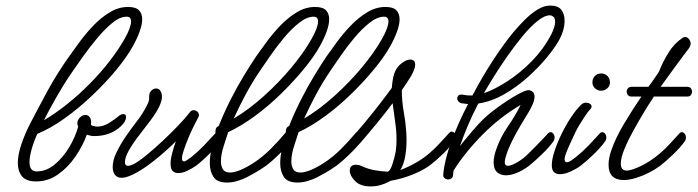

<svg xmlns="http://www.w3.org/2000/svg" viewBox="-20 -637 2507 690"><path d="M110 15Q74 15 59 -3.5Q44 -22 44 -51Q44 -80 56.5 -117.5Q69 -155 88 -192Q116 -246 149.5 -308Q183 -370 229 -435Q244 -456 265.5 -485.5Q287 -515 314.5 -544Q342 -573 374 -592.5Q406 -612 440 -612Q468 -612 479.5 -600Q491 -588 491 -568Q491 -549 482 -524Q473 -499 458 -472Q436 -432 397.5 -385.5Q359 -339 311 -293.5Q263 -248 212 -211.5Q161 -175 114 -156Q101 -127 93.5 -100Q86 -73 86 -54Q86 -21 112 -21Q146 -21 176 -45.5Q206 -70 228.5 -107.5Q251 -145 261 -182Q258 -188 258 -194Q258 -206 267.5 -215Q277 -224 287 -224Q296 -224 302.5 -216Q309 -208 307 -188Q313 -184 317 -184Q320 -183 323 -182.5Q326 -182 329 -182Q352 -182 373.5 -196Q395 -210 403 -217Q414 -227 423 -227Q433 -227 433 -216Q433 -209 428.5 -200.5Q424 -192 413 -182Q376 -148 319 -148Q311 -148 304.5 -149.5Q298 -151 292 -153Q278 -114 251.5 -75Q225 -36 189 -10.5Q153 15 110 15ZM244 -385Q226 -360 206.5 -328Q187 -296 169 -263.5Q151 -231 138 -205Q179 -229 221.5 -263Q264 -297 303 -336.5Q342 -376 374 -417.5Q406 -459 427 -496Q451 -538 451 -560Q451 -577 435 -577Q411 -577 383.5 -554.5Q356 -532 329 -499.5Q302 -467 279.5 -435.5Q257 -404 244 -385Z M417 2Q401 2 393 -9Q385 -20 385 -36Q385 -62 399 -90Q413 -119 433 -148Q453 -177 477 -208Q482 -214 491.5 -229Q501 -244 509 -260Q517 -276 516 -285Q515 -302 523 -310.5Q531 -319 541 -319Q551 -319 556 -311Q562 -302 562 -289Q562 -275 552.5 -254.5Q543 -234 520 -203Q502 -179 480.5 -151.5Q459 -124 444 -98Q429 -72 429 -54Q429 -41 440 -41Q447 -41 460 -47Q476 -55 504.5 -78Q533 -101 564.5 -130.5Q596 -160 622.5 -188Q649 -216 661 -232Q667 -241 676 -241Q683 -241 689 -236Q695 -231 695 -223Q695 -219 692 -214Q686 -203 676 -183Q666 -163 656.5 -140Q647 -117 640.5 -97.5Q634 -78 634 -68Q634 -57 641 -57Q646 -57 653.5 -62.5Q661 -68 667 -72Q692 -92 713.5 -114.5Q735 -137 753 -157Q757 -162 763 -162Q768 -162 772.5 -156.5Q777 -151 777 -143Q777 -134 772 -128Q756 -107 730 -81.5Q704 -56 684 -41Q671 -32 653.5 -23.5Q636 -15 621 -15Q608 -15 600.5 -22.5Q593 -30 593 -49Q593 -65 598.5 -86Q604 -107 612 -129Q578 -95 535.5 -61Q493 -27 458 -10Q433 2 417 2Z M796 19Q760 19 747 -1.5Q734 -22 734 -50Q734 -76 740.5 -102.5Q747 -129 753 -147Q754 -151 756 -155Q754 -158 754 -163Q754 -180 766 -184Q784 -230 808 -277.5Q832 -325 857 -366Q882 -407 901 -435Q916 -456 937.5 -485.5Q959 -515 986.5 -544Q1014 -573 1046 -592.5Q1078 -612 1112 -612Q1140 -612 1151.5 -600Q1163 -588 1163 -568Q1163 -549 1154 -524Q1145 -499 1130 -472Q1109 -434 1072 -389Q1035 -344 990 -300Q945 -256 896 -220Q847 -184 800 -162Q794 -143 784 -112.5Q774 -82 774 -57Q774 -40 781 -28.5Q788 -17 807 -17Q821 -17 842.5 -25.5Q864 -34 892 -52Q924 -73 953 -102Q982 -131 1005 -159Q1010 -165 1014 -165Q1019 -165 1023.5 -158.5Q1028 -152 1028 -144Q1028 -134 1023 -128Q1008 -107 982.5 -82Q957 -57 937 -42Q927 -35 913 -26Q899 -17 867 0Q851 8 832.5 13.5Q814 19 796 19ZM916 -385Q886 -341 862 -296Q838 -251 820 -211Q874 -243 928 -291.5Q982 -340 1027 -394Q1072 -448 1099 -496Q1123 -538 1123 -560Q1123 -577 1107 -577Q1083 -577 1055 -555Q1027 -533 1000 -500.5Q973 -468 951 -436Q929 -404 916 -385Z M1049 19Q1013 19 1000 -1.5Q987 -22 987 -50Q987 -76 993.5 -102.5Q1000 -129 1006 -147Q1007 -151 1009 -155Q1007 -158 1007 -163Q1007 -180 1019 -184Q1037 -230 1061 -277.5Q1085 -325 1110 -366Q1135 -407 1154 -435Q1169 -456 1190.5 -485.5Q1212 -515 1239.5 -544Q1267 -573 1299 -592.5Q1331 -612 1365 -612Q1393 -612 1404.5 -600Q1416 -588 1416 -568Q1416 -549 1407 -524Q1398 -499 1383 -472Q1362 -434 1325 -389Q1288 -344 1243 -300Q1198 -256 1149 -220Q1100 -184 1053 -162Q1047 -143 1037 -112.5Q1027 -82 1027 -57Q1027 -40 1034 -28.5Q1041 -17 1060 -17Q1074 -17 1095.5 -25.5Q1117 -34 1145 -52Q1177 -73 1206 -102Q1235 -131 1258 -159Q1263 -165 1267 -165Q1272 -165 1276.5 -158.5Q1281 -152 1281 -144Q1281 -134 1276 -128Q1261 -107 1235.5 -82Q1210 -57 1190 -42Q1180 -35 1166 -26Q1152 -17 1120 0Q1104 8 1085.5 13.5Q1067 19 1049 19ZM1169 -385Q1139 -341 1115 -296Q1091 -251 1073 -211Q1127 -243 1181 -291.5Q1235 -340 1280 -394Q1325 -448 1352 -496Q1376 -538 1376 -560Q1376 -577 1360 -577Q1336 -577 1308 -555Q1280 -533 1253 -500.5Q1226 -468 1204 -436Q1182 -404 1169 -385Z M1312 33Q1275 33 1256 13.5Q1237 -6 1237 -23Q1237 -45 1259 -45Q1264 -45 1269 -44Q1274 -43 1280 -40Q1301 -30 1325.5 -25.5Q1350 -21 1373 -20Q1382 -22 1390 -46Q1398 -70 1402 -92Q1405 -113 1405 -135Q1405 -167 1400 -200Q1395 -233 1391 -266Q1364 -230 1334 -193.5Q1304 -157 1278 -127Q1252 -97 1234 -81Q1230 -77 1224 -77Q1217 -77 1212 -82.5Q1207 -88 1207 -95Q1207 -104 1214 -110Q1223 -119 1243 -141Q1263 -163 1288.5 -193.5Q1314 -224 1340 -257.5Q1366 -291 1388 -321Q1389 -331 1390 -340.5Q1391 -350 1393 -359Q1400 -390 1419.5 -406.5Q1439 -423 1454 -423Q1472 -423 1472 -404Q1472 -390 1457 -363Q1450 -352 1442 -339.5Q1434 -327 1424 -313Q1424 -275 1431 -234.5Q1438 -194 1439 -174Q1440 -164 1440.5 -154Q1441 -144 1441 -133Q1441 -105 1436.5 -77Q1432 -49 1419 -26Q1446 -36 1475 -52.5Q1504 -69 1525 -88Q1545 -105 1562 -124Q1579 -143 1594 -159Q1598 -164 1604 -164Q1609 -164 1613.5 -158.5Q1618 -153 1618 -145Q1618 -136 1613 -130Q1598 -109 1571.5 -83.5Q1545 -58 1525 -43Q1499 -24 1461 -9Q1423 6 1383 13Q1363 25 1336 31Q1329 32 1323 32.5Q1317 33 1312 33Z M1591 8Q1584 8 1578 3.5Q1572 -1 1573 -10Q1577 -60 1601.5 -127Q1626 -194 1662 -263Q1650 -264 1638 -266Q1631 -268 1627 -273Q1623 -278 1623 -283Q1623 -288 1626.5 -292.5Q1630 -297 1637 -297Q1643 -297 1650.5 -295.5Q1658 -294 1667 -294Q1673 -294 1678 -294Q1713 -361 1752 -420.5Q1791 -480 1824 -520Q1844 -544 1866 -566Q1888 -588 1911.5 -602.5Q1935 -617 1957 -617Q1986 -617 1997.5 -601.5Q2009 -586 2009 -563Q2009 -530 1991 -496Q1976 -468 1946 -431.5Q1916 -395 1876.5 -359.5Q1837 -324 1791.5 -298Q1746 -272 1699 -265Q1678 -225 1661.5 -186Q1645 -147 1633 -112Q1641 -122 1649 -132Q1675 -164 1701 -192.5Q1727 -221 1767 -250Q1807 -279 1838.5 -296.5Q1870 -314 1880 -313Q1901 -310 1901 -290Q1901 -277 1893.5 -260.5Q1886 -244 1878 -231Q1870 -218 1867 -213Q1856 -196 1837 -162Q1818 -128 1805 -96Q1801 -85 1797.5 -73.5Q1794 -62 1794 -54Q1794 -41 1805 -41Q1815 -41 1834 -51Q1858 -64 1878.5 -84.5Q1899 -105 1914 -120Q1915 -121 1923.5 -130Q1932 -139 1940.5 -148Q1949 -157 1949 -157Q1953 -162 1959 -162Q1964 -162 1968.5 -156.5Q1973 -151 1973 -143Q1973 -134 1968 -128Q1953 -107 1927 -82Q1901 -57 1881 -41Q1860 -25 1838 -16Q1816 -7 1798 -7Q1779 -7 1766.5 -18Q1754 -29 1754 -53Q1754 -75 1764 -102Q1778 -143 1805.5 -183Q1833 -223 1851 -260Q1778 -217 1716 -155Q1654 -93 1610 -24Q1609 -16 1608 -8Q1608 0 1602.5 4Q1597 8 1591 8ZM1956 -582Q1937 -582 1911 -561Q1885 -540 1857.5 -506.5Q1830 -473 1803 -434.5Q1776 -396 1754 -360.5Q1732 -325 1719 -302Q1759 -316 1805 -346Q1851 -376 1892 -418Q1933 -460 1960 -511Q1968 -527 1971.5 -538.5Q1975 -550 1975 -558Q1975 -572 1968.5 -577Q1962 -582 1956 -582Z M2140 -311Q2128 -311 2118.5 -319.5Q2109 -328 2109 -341Q2109 -355 2118 -364Q2127 -373 2140 -373Q2154 -373 2163 -364Q2172 -355 2172 -341Q2172 -328 2162.5 -319.5Q2153 -311 2140 -311ZM1992 -11Q1979 -11 1971 -18.5Q1963 -26 1963 -43Q1963 -64 1973 -94.5Q1983 -125 1999 -157.5Q2015 -190 2033.5 -217.5Q2052 -245 2069 -261Q2076 -268 2086 -268Q2094 -268 2100 -264Q2106 -260 2106 -254Q2106 -249 2101 -244Q2094 -237 2083.5 -221.5Q2073 -206 2063 -189.5Q2053 -173 2048 -162Q2039 -143 2028 -119Q2017 -95 2012 -80Q2009 -70 2009 -65Q2009 -54 2017 -54Q2024 -54 2033 -60.5Q2042 -67 2049 -72Q2074 -92 2095.5 -114.5Q2117 -137 2135 -157Q2139 -162 2145 -162Q2150 -162 2154.5 -156.5Q2159 -151 2159 -143Q2159 -134 2154 -128Q2139 -107 2112.5 -81.5Q2086 -56 2066 -41Q2053 -31 2031.5 -21Q2010 -11 1992 -11Z M2222 10Q2167 10 2167 -45Q2167 -68 2177 -97Q2192 -141 2222.5 -192Q2253 -243 2285 -290H2249Q2241 -290 2236.5 -295.5Q2232 -301 2232 -308Q2232 -314 2236.5 -319.5Q2241 -325 2249 -325H2310Q2321 -339 2330 -352.5Q2339 -366 2348 -379Q2362 -415 2382.5 -448Q2403 -481 2433 -501Q2438 -504 2442 -504Q2450 -504 2456 -496.5Q2462 -489 2462 -480Q2462 -473 2457 -465Q2454 -461 2438 -440Q2422 -419 2400 -388.5Q2378 -358 2354 -325H2450Q2459 -325 2463 -319.5Q2467 -314 2467 -308Q2467 -301 2463 -295.5Q2459 -290 2450 -290H2330L2321 -276Q2312 -263 2294.5 -234Q2277 -205 2257.5 -170Q2238 -135 2224.5 -102.5Q2211 -70 2211 -49Q2211 -24 2232 -24Q2249 -24 2283.5 -40.5Q2318 -57 2352 -86Q2372 -103 2389 -122Q2406 -141 2421 -157Q2425 -162 2431 -162Q2436 -162 2440.5 -156.5Q2445 -151 2445 -143Q2445 -134 2440 -128Q2425 -107 2398.5 -81.5Q2372 -56 2352 -41Q2314 -13 2270 1Q2243 10 2222 10Z"/></svg>

Font: Meow Script
Style: Regular
Weight: 400
Designer: Robert E. Leuschke
Foundry: Robert E. Leuschke
Version: Version 1.010; ttfautohint (v1.8.3)